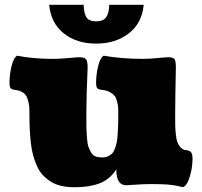

<svg xmlns="http://www.w3.org/2000/svg" viewBox="-20 -766 840 799"><path d="M379.9 -584.5Q299.3 -584.5 245.6 -627Q191.9 -669.4 184.6 -746.1H328.1Q329.1 -710 339.8 -693.6Q350.6 -677.2 379.9 -677.2Q409.7 -677.2 421.6 -693.8Q433.6 -710.4 434.6 -746.1H578.1Q570.8 -669.4 515.9 -627Q460.9 -584.5 379.9 -584.5ZM472.2 -292.5Q472.2 -309.1 471.7 -318.4Q471.2 -327.6 467.5 -342.8Q463.9 -357.9 457.3 -366.5Q450.7 -375 437.3 -382.6Q423.8 -390.1 404.3 -392.1Q388.7 -393.6 384.3 -399.4Q379.9 -405.3 379.9 -421.4Q379.9 -455.1 388.2 -490Q396.5 -524.9 411.1 -534.2Q487.8 -521 574.7 -521Q601.6 -521 636 -524.4Q670.4 -527.8 679.2 -527.8Q700.7 -527.8 706.3 -520Q711.9 -512.2 711.9 -484.9Q711.9 -483.4 711.2 -449.2Q710.4 -415 709.7 -368.2Q709 -321.3 709 -288.6Q709 -259.3 709.2 -243.9Q709.5 -228.5 711.7 -207.3Q713.9 -186 718 -174.8Q722.2 -163.6 730.2 -154.1Q738.3 -144.5 750 -141.6Q751 -141.6 756.1 -141.1Q761.2 -140.6 764.6 -139.4Q768.1 -138.2 772.5 -135Q776.9 -131.8 779.1 -124Q781.2 -116.2 781.2 -105Q781.2 -94.7 778.8 -72.5Q776.4 -50.3 766.4 -21.2Q756.3 7.8 741.2 12.7Q738.3 12.2 727.5 9.8Q716.8 7.3 712.9 6.6Q709 5.9 697.5 4.2Q686 2.4 675.8 1.7Q665.5 1 648.4 0.5Q631.3 0 610.8 0Q578.6 0 545.9 2.4Q513.2 4.9 504.9 4.9Q463.9 4.9 463.9 -61Q437 -19.5 394.8 -3.2Q352.5 13.2 291.5 13.2Q260.7 13.2 235.6 7.6Q210.4 2 191.7 -10Q172.9 -22 158.4 -37.1Q144 -52.2 134.3 -74Q124.5 -95.7 118.2 -118.4Q111.8 -141.1 108.4 -170.9Q105 -200.7 103.8 -228.8Q102.5 -256.8 102.5 -292.5Q102.5 -313 101.3 -325.2Q100.1 -337.4 95 -354Q89.8 -370.6 77.1 -379.9Q64.5 -389.2 43.9 -391.6Q28.3 -393.6 23.9 -399.4Q19.5 -405.3 19.5 -421.4Q19.5 -455.1 27.8 -490Q36.1 -524.9 50.8 -534.2Q119.1 -521 200.2 -521Q228 -521 263.9 -524.4Q299.8 -527.8 309.1 -527.8Q331.1 -527.8 337.9 -519.5Q344.7 -511.2 344.7 -484.9Q344.7 -482.9 343.3 -449.5Q341.8 -416 340.6 -371.6Q339.4 -327.1 339.4 -299.8Q339.4 -258.8 339.6 -239.5Q339.8 -220.2 341.8 -193.6Q343.8 -167 347.9 -155.5Q352.1 -144 359.1 -131.6Q366.2 -119.1 377.7 -115Q389.2 -110.8 405.3 -110.8Q418.5 -110.8 428.7 -115.2Q439 -119.6 446 -126.7Q453.1 -133.8 458 -147Q462.9 -160.2 465.6 -173.3Q468.3 -186.5 469.7 -207.5Q471.2 -228.5 471.7 -246.8Q472.2 -265.1 472.2 -292.5Z"/></svg>

Font: Coustard Black
Style: Regular
Weight: 900
Foundry: vernon adams
Version: Version 1.001;